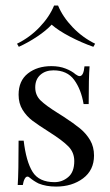

<svg xmlns="http://www.w3.org/2000/svg" viewBox="-20 -667 400 698"><path d="M254.8 -396.8Q263.7 -390.3 269.4 -390.3Q283.9 -390.3 287.1 -425.8H305.6Q302.4 -386.3 302.4 -288.7H283.9Q275 -341.9 249.6 -376.6Q224.2 -411.3 174.2 -411.3Q145.2 -411.3 126.6 -394.8Q108.1 -378.2 108.1 -349.2Q108.1 -321 127.4 -302Q146.8 -283.1 189.5 -256.5Q196.8 -252.4 211.3 -242.7Q248.4 -218.5 271 -200Q293.5 -181.5 307.7 -157.3Q321.8 -133.1 321.8 -101.6Q321.8 -48.4 281.9 -18.5Q241.9 11.3 183.9 11.3Q147.6 11.3 120.2 0Q102.4 -8.9 87.1 -21.8Q83.9 -25 79.8 -25Q74.2 -25 69.8 -16.9Q65.3 -8.9 62.9 5.6H44.4Q47.6 -40.3 47.6 -155.6H66.1Q75 -79.8 98.4 -42.3Q121.8 -4.8 178.2 -4.8Q206.5 -4.8 228.2 -23.4Q250 -41.9 250 -81.5Q250 -112.9 228.6 -134.7Q207.3 -156.5 158.9 -187.1Q119.4 -212.1 98 -228.2Q76.6 -244.4 62.1 -267.7Q47.6 -291.1 47.6 -322.6Q47.6 -373.4 81.5 -400Q115.3 -426.6 166.9 -426.6Q196 -426.6 218.5 -417.7Q241.1 -408.9 254.8 -396.8ZM325.8 -508.1 319.4 -496.8Q275.8 -512.1 234.3 -533.9Q192.7 -555.6 167.7 -577.4Q147.6 -555.6 114.9 -533.9Q82.3 -512.1 48.4 -496.8L41.9 -508.1Q87.9 -530.6 123.8 -568.1Q159.7 -605.6 176.6 -646.8H191.1Q208.1 -605.6 244 -568.1Q279.8 -530.6 325.8 -508.1Z"/></svg>

Font: Playfair Display
Style: Regular
Weight: 400
Designer: Claus Eggers Sørensen
Foundry: Claus Eggers Sørensen
Version: Version 1.005; ttfautohint (v1.2) -l 10 -r 42 -G 200 -x 21 -